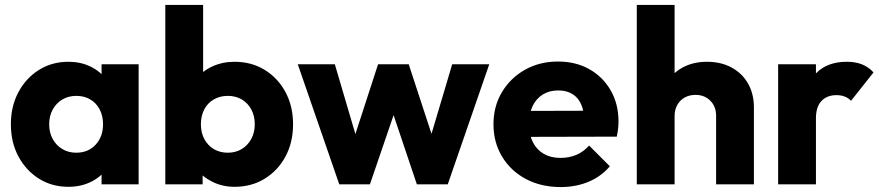

<svg xmlns="http://www.w3.org/2000/svg" viewBox="-20 -746 3559 777"><path d="M257 10Q190 10 137.5 -23Q85 -56 54.5 -113Q24 -170 24 -243Q24 -316 54.5 -373Q85 -430 137.5 -463Q190 -496 257 -496Q306 -496 345.5 -477Q385 -458 410 -424.5Q435 -391 438 -348V-138Q435 -95 410.5 -61.5Q386 -28 346 -9Q306 10 257 10ZM288 -128Q337 -128 367 -160.5Q397 -193 397 -243Q397 -277 383.5 -303Q370 -329 345.5 -343.5Q321 -358 289 -358Q257 -358 232.5 -343.5Q208 -329 193.5 -303Q179 -277 179 -243Q179 -210 193 -184Q207 -158 232 -143Q257 -128 288 -128ZM391 0V-131L414 -249L391 -367V-486H541V0Z M929 10Q880 10 839 -10.5Q798 -31 772 -65.5Q746 -100 742 -143V-348Q746 -391 772 -424.5Q798 -458 839 -477Q880 -496 929 -496Q998 -496 1051.5 -463Q1105 -430 1135.5 -373Q1166 -316 1166 -243Q1166 -170 1135.5 -113Q1105 -56 1051.5 -23Q998 10 929 10ZM649 0V-726H802V-367L777 -249L800 -131V0ZM902 -128Q934 -128 958.5 -143Q983 -158 997 -184Q1011 -210 1011 -243Q1011 -277 997 -303Q983 -329 958.5 -343.5Q934 -358 902 -358Q870 -358 845 -343.5Q820 -329 806.5 -303Q793 -277 793 -243Q793 -209 807 -183Q821 -157 845.5 -142.5Q870 -128 902 -128Z M1353 0 1185 -486H1335L1439 -133L1395 -132L1510 -486H1634L1750 -132L1705 -133L1810 -486H1960L1792 0H1667L1554 -336H1592L1477 0Z M2249 11Q2170 11 2108.5 -21.5Q2047 -54 2012 -112Q1977 -170 1977 -243Q1977 -316 2011.5 -373.5Q2046 -431 2105 -464Q2164 -497 2238 -497Q2310 -497 2365 -466Q2420 -435 2451.5 -380Q2483 -325 2483 -254Q2483 -241 2481.5 -226.5Q2480 -212 2476 -193L2057 -192V-297L2411 -298L2345 -254Q2344 -296 2332 -323.5Q2320 -351 2296.5 -365.5Q2273 -380 2239 -380Q2203 -380 2176.5 -363.5Q2150 -347 2135.5 -317Q2121 -287 2121 -244Q2121 -201 2136.5 -170.5Q2152 -140 2180.5 -123.5Q2209 -107 2248 -107Q2284 -107 2313 -119.5Q2342 -132 2364 -157L2448 -73Q2412 -31 2361 -10Q2310 11 2249 11Z M2878 0V-277Q2878 -315 2854.5 -338.5Q2831 -362 2795 -362Q2770 -362 2751 -351.5Q2732 -341 2721 -321.5Q2710 -302 2710 -277L2651 -306Q2651 -363 2675 -406Q2699 -449 2742 -472.5Q2785 -496 2841 -496Q2898 -496 2941 -472.5Q2984 -449 3007.5 -407.5Q3031 -366 3031 -311V0ZM2557 0V-726H2710V0Z M3129 0V-486H3282V0ZM3282 -267 3218 -317Q3237 -402 3282 -449Q3327 -496 3407 -496Q3442 -496 3468.5 -485.5Q3495 -475 3515 -453L3424 -338Q3414 -349 3399 -355Q3384 -361 3365 -361Q3327 -361 3304.5 -337.5Q3282 -314 3282 -267Z"/></svg>

Font: Outfit Thin
Style: Bold
Weight: 700
Version: Version 1.100;gftools[0.9.27]